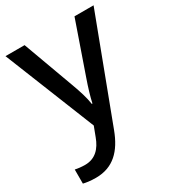

<svg xmlns="http://www.w3.org/2000/svg" viewBox="-187 -646 901 993"><g transform="rotate(-30 263.5 -149.5)"><path d="M1 -539 217 0 195 58C174 115 138 154 77 154C54 154 32 151 18 148V232C35 236 59 240 92 240C196 240 257 177 296 73L527 -539H413L307 -234C290 -186 275 -136 268 -102H264C258 -144 244 -186 227 -233L115 -539Z"/></g></svg>

Font: Noto Sans Bassa Vah Medium
Style: Regular
Weight: 500
Designer: Monotype Design Team
Foundry: Monotype Imaging Inc.
Version: Version 2.002